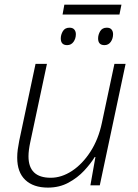

<svg xmlns="http://www.w3.org/2000/svg" viewBox="-20 -810 603 839"><path d="M189.5 9.8Q126 9.8 90.6 -23.7Q55.2 -57.1 55.2 -121.1Q55.2 -138.7 57.6 -157Q60.1 -175.3 64 -194.8L135.3 -530.8H185.1L112.3 -189Q104.5 -152.8 104.5 -127Q104.5 -33.2 201.7 -33.2Q249 -33.2 294.7 -63.2Q340.3 -93.3 375.2 -147.2Q410.2 -201.2 425.3 -273.4L480 -530.8H528.8L416 0H375L397 -124H394Q376.5 -95.2 347.7 -64.2Q318.8 -33.2 279.1 -11.7Q239.3 9.8 189.5 9.8ZM253.4 -746.6 261.2 -789.6H510.7L502 -746.6ZM273.4 -612.8Q245.6 -612.8 245.6 -642.1Q245.6 -658.2 254.6 -673.6Q263.7 -689 283.7 -689Q297.9 -689 304.7 -680.9Q311.5 -672.9 311.5 -660.6Q311.5 -641.6 301.3 -627.2Q291 -612.8 273.4 -612.8ZM436.5 -612.8Q408.7 -612.8 408.7 -642.1Q408.7 -658.2 417.7 -673.6Q426.8 -689 446.8 -689Q460.9 -689 467.5 -680.9Q474.1 -672.9 474.1 -660.6Q474.1 -641.6 464.1 -627.2Q454.1 -612.8 436.5 -612.8Z"/></svg>

Font: Open Sans Light
Style: Italic
Weight: 300
Italic angle: -12°
Designer: Monotype Design Team
Foundry: Monotype Imaging Inc.
Version: Version 3.003; ttfautohint (v1.8.4)